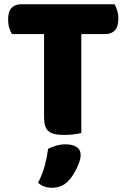

<svg xmlns="http://www.w3.org/2000/svg" viewBox="-20 -626 596 902"><path d="M518 -606Q525 -595 530.5 -577Q536 -559 536 -538Q536 -500 519.5 -483Q503 -466 475 -466H362V-1Q351 2 328 5Q305 8 281 8Q228 8 207.5 -10Q187 -28 187 -75V-466H36Q29 -477 23.5 -495Q18 -513 18 -534Q18 -572 34.5 -589Q51 -606 79 -606ZM302 223Q285 241 265.5 248.5Q246 256 223 256Q185 256 159 233Q180 191 190.5 151.5Q201 112 206 73Q222 65 243.5 58.5Q265 52 287 52Q319 52 339 64Q359 76 359 104Q359 116 353.5 132.5Q348 149 340 165.5Q332 182 322 197.5Q312 213 302 223Z"/></svg>

Font: Baloo Thambi 2 ExtraBold
Style: Regular
Weight: 800
Designer: Aadarsh Rajan and Ek Type
Foundry: Ek Type
Version: Version 1.640;hotconv 1.0.111;makeotfexe 2.5.65597; ttfautoh